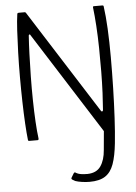

<svg xmlns="http://www.w3.org/2000/svg" viewBox="-60 -719 712 1005"><g transform="rotate(-5 295.5 -216.0)"><path d="M523 -667Q530 -618 533.5 -549Q537 -480 537 -399.5Q537 -319 535 -237.5Q533 -156 529 -81Q525 -6 519 51Q512 118 497 160Q482 202 452 221.5Q422 241 370 241Q351 241 330 238Q309 235 295 230Q289 227 281 222Q273 217 278 210L290 190Q293 186 295.5 185Q298 184 301 187Q314 195 331 197Q348 199 362 199Q410 198 432 166Q454 134 458 82L467 -17L128 -551Q127 -555 123.5 -555Q120 -555 119 -550Q116 -508 114 -452.5Q112 -397 111 -335Q110 -273 111 -212Q112 -151 115 -98Q118 -45 123 -8Q123 0 118 0H75Q72 0 69.5 -1Q67 -2 67 -6Q63 -40 60 -92.5Q57 -145 55.5 -207.5Q54 -270 54 -337Q54 -404 56 -467Q58 -530 61 -582Q64 -634 69 -667Q69 -670 71.5 -671.5Q74 -673 76 -673H109Q113 -673 116 -667L461 -124Q463 -120 467 -120.5Q471 -121 472 -127Q475 -163 477.5 -216Q480 -269 480.5 -329.5Q481 -390 480 -452Q479 -514 475.5 -569Q472 -624 467 -665Q466 -673 471 -673H516Q519 -673 521 -671.5Q523 -670 523 -667Z"/></g></svg>

Font: Glory Light
Style: Regular
Weight: 300
Version: Version 1.011